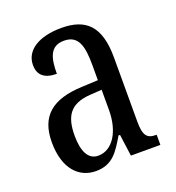

<svg xmlns="http://www.w3.org/2000/svg" viewBox="-107 -633 668 729"><g transform="rotate(-20 227.0 -268.0)"><path d="M159 10C226 10 251 -31 285 -88H291L303 0H422V-41H419C383 -41 370 -57 370 -113V-372C370 -499 319 -546 220 -546C130 -546 71 -510 71 -450C71 -409 96 -388 145 -388C145 -453 157 -497 213 -497C272 -497 283 -448 283 -373V-312L218 -309C97 -304 38 -256 38 -150C38 -41 92 10 159 10ZM187 -42C146 -42 128 -82 128 -144C128 -223 155 -265 238 -270L284 -273V-191C284 -106 246 -42 187 -42Z"/></g></svg>

Font: Noto Serif Tamil ExtraCondensed
Style: Italic
Weight: 400
Width: 2
Italic angle: -12°
Designer: Indian Type Foundry, Tom Grace, and the Monotype Design Team
Foundry: Monotype Imaging Inc.
Version: Version 2.003